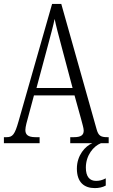

<svg xmlns="http://www.w3.org/2000/svg" viewBox="-20 -734 577 984"><path d="M0 0H183V-31H162C122 -31 110 -45 110 -68C110 -84 119 -116 125 -137L154 -245H362L395 -126C401 -103 409 -77 409 -65C409 -43 397 -31 359 -31H340V0H453C418 14 374 61 374 130C374 201 412 230 466 230C486 230 506 226 522 217V180C503 190 489 193 472 193C440 193 420 172 420 125C420 62 459 15 497 0H537V-31H529C496 -31 484 -39 475 -72L294 -714H247L75 -112C56 -45 45 -31 14 -31H0ZM167 -283 225 -499C239 -552 253 -602 260 -637C267 -602 280 -554 298 -486L352 -283Z"/></svg>

Font: Noto Serif Lao ExtraCondensed Light
Style: Regular
Weight: 300
Width: 2
Designer: Monotype Design Team
Foundry: Monotype Imaging Inc.
Version: Version 2.003